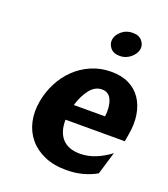

<svg xmlns="http://www.w3.org/2000/svg" viewBox="-132 -795 790 901"><g transform="rotate(20 263.5 -345.0)"><path d="M219 -210Q218 -149 248 -116Q278 -83 336 -83Q376 -83 414 -98.5Q452 -114 486 -140L452 -27Q421 -9 383.5 1Q346 11 302 11Q239 11 192.5 -9.5Q146 -30 116.5 -65.5Q87 -101 76.5 -148.5Q66 -196 76 -251Q85 -300 108 -344.5Q131 -389 166 -422.5Q201 -456 246.5 -475.5Q292 -495 346 -495Q397 -495 434 -476.5Q471 -458 493.5 -425Q516 -392 523.5 -346Q531 -300 521 -245L515 -210ZM388 -288Q394 -336 380.5 -369Q367 -402 332 -402Q297 -402 271.5 -369Q246 -336 232 -288ZM296 -640Q300 -663 322.5 -682Q345 -701 377 -701Q409 -701 424.5 -681.5Q440 -662 436 -640Q434 -629 427 -618Q420 -607 409.5 -598Q399 -589 385 -583.5Q371 -578 355 -578Q323 -578 307.5 -597.5Q292 -617 296 -640Z"/></g></svg>

Font: LT Museum
Style: Bold Italic
Weight: 700
Designer: Daniel Lyons
Foundry: LyonsType
Version: Version 1.011